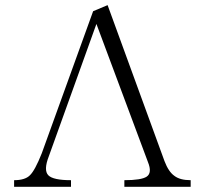

<svg xmlns="http://www.w3.org/2000/svg" viewBox="-20 -717 790 738"><path d="M393.6 -697.3 337.9 -673.8 140.6 -127.9Q114.3 -61.5 94.7 -43Q76.2 -24.4 34.2 -24.4V1H252.9V-24.4Q184.6 -24.4 166 -43Q146.5 -62.5 168 -117.2L350.6 -625L548.8 -93.8Q565.4 -52.7 543.9 -38.1Q523.4 -24.4 458 -24.4V1H712.9V-24.4Q671.9 -24.4 650.4 -41Q627.9 -56.6 612.3 -97.7Z"/></svg>

Font: Batang
Style: Regular
Weight: 400
Version: Version 2.21